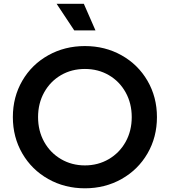

<svg xmlns="http://www.w3.org/2000/svg" viewBox="-20 -1006 918 1038"><path d="M49.5 -373Q49.5 -481.5 100.5 -569.4Q151.5 -657.2 240.8 -707.1Q330 -757 439 -757Q548 -757 637.1 -707.1Q726.2 -657.2 777.4 -569.2Q828.5 -481.2 828.5 -373Q828.5 -264.5 777.5 -176.5Q726.5 -88.5 637.2 -38.2Q548 12 439 12Q330 12 240.8 -38.2Q151.5 -88.5 100.5 -176.5Q49.5 -264.5 49.5 -373ZM692.2 -373Q692.2 -447.2 659.2 -506.6Q626.2 -566 568.6 -599.6Q511 -633.2 439 -633.2Q367 -633.2 309.4 -599.6Q251.8 -566 218.8 -506.6Q185.8 -447.2 185.8 -373Q185.8 -298.5 218.8 -239.1Q251.8 -179.8 309.8 -145.8Q367.8 -111.8 439 -111.8Q510.2 -111.8 568.2 -145.8Q626.2 -179.8 659.2 -239.1Q692.2 -298.5 692.2 -373ZM286 -985.5H433.2L496.2 -841.5H381.5Z"/></svg>

Font: Trafiko Sans Variable
Style: Regular
Weight: 400
Designer: Gumpita Rahayu / Trafiko
Foundry: Tokotype / Trafiko
Version: Version 0.001;FEAKit 1.0